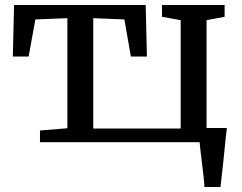

<svg xmlns="http://www.w3.org/2000/svg" viewBox="-20 -571 972 771"><path d="M140.5 0V-47L250.5 -56V-498L122 -493L95 -344H31.5L36.5 -551H565L570 -344H505.5L479.5 -493L354.5 -498V-55H705.5V-490L630.5 -503.5V-551H882V-503.5L809.5 -490V0ZM801 180Q800 159.5 797.2 135.8Q794.5 112 791.5 87.8Q788.5 63.5 785.8 40.8Q783 18 781.5 0L737 -57H891Q888.5 -37 886 -13.2Q883.5 10.5 881 36.2Q878.5 62 875.8 87.5Q873 113 870.2 136.8Q867.5 160.5 865.5 180Z"/></svg>

Font: Merriweather 28pt
Style: Regular
Weight: 400
Version: Version 2.100